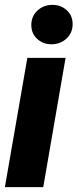

<svg xmlns="http://www.w3.org/2000/svg" viewBox="-22 -765 317 785"><path d="M246.1 -528.3 154.8 0H-2L89.8 -528.3ZM106 -662.1Q106 -698.7 130.9 -721.7Q155.8 -744.6 190.9 -745.1Q225.6 -745.6 250.2 -723.9Q274.9 -702.1 274.9 -666.5Q274.9 -630.4 250 -607.4Q225.1 -584.5 189.9 -584Q155.3 -583.5 130.9 -605.2Q106.4 -627 106 -662.1Z"/></svg>

Font: Roboto Condensed Black
Style: Italic
Weight: 900
Italic angle: -12°
Designer: Christian Robertson
Foundry: Google
Version: Version 3.008; 2023